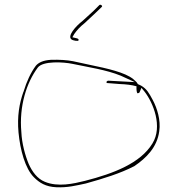

<svg xmlns="http://www.w3.org/2000/svg" viewBox="-20 -808 738 809"><path d="M58 -250C65 -176 86 -98 123 -61C146 -38 172 -21 218 -19C265 -17 300 -26 342 -35C417 -56 486 -77 546 -108C596 -142 642 -187 651 -255C658 -302 642 -352 624 -386C607 -418 598 -433 575 -447L560 -454V-455C557 -461 552 -466 541 -475C507 -503 430 -520 362 -534L288 -550C263 -555 231 -557 195 -556C161 -554 142 -544 131 -531C110 -503 92 -464 80 -424V-422H79C61 -371 52 -318 58 -250ZM70 -251C60 -361 92 -460 139 -523C160 -552 247 -547 285 -539C351 -525 428 -514 489 -489L548 -462L436 -468H435C434 -468 429 -465 429 -464C429 -457 429 -458 433 -458L483 -454C512 -453 535 -450 553 -445H555V-435C555 -426 557 -417 559 -415C561 -415 567 -416 568 -419L576 -438L589 -422C625 -376 667 -275 622 -203C572 -121 460 -77 338 -46C290 -34 224 -19 169 -42C137 -55 116 -84 101 -117C86 -153 72 -204 70 -251ZM131 -531V-532ZM281 -642C287 -637 310 -633 311 -638C312 -643 310 -645 302 -647L285 -651L293 -665C305 -682 317 -695 337 -711C351 -724 367 -739 384 -755L409 -779C414 -783 403 -792 398 -786L374 -762C358 -747 342 -733 328 -720C297 -696 263 -656 281 -642ZM575 -447Z"/></svg>

Font: Stray Cat
Style: HlExt
Weight: 100
Version: Version 1.0